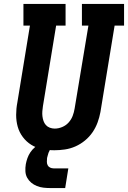

<svg xmlns="http://www.w3.org/2000/svg" viewBox="-20 -755 650 975"><path d="M256 8Q225 8 194.5 2Q164 -4 139 -19.5Q114 -35 96 -59Q78 -83 70 -111.5Q62 -140 62 -171.5Q62 -203 68 -234L132 -625H99V-735H313V-625H265L198 -216Q196 -203 195 -190Q194 -177 195.5 -164.5Q197 -152 201 -140.5Q205 -129 213 -120Q221 -111 233 -106.5Q245 -102 258 -102Q277 -102 296 -110Q315 -118 328.5 -133Q342 -148 349 -166.5Q356 -185 359 -204L429 -625H396V-735H610V-625H562L490 -186Q485 -159 475.5 -133Q466 -107 450 -83.5Q434 -60 411.5 -41.5Q389 -23 363 -11.5Q337 0 309.5 4Q282 8 256 8ZM311 200H236Q218 200 200.5 198Q183 196 167 189.5Q151 183 138.5 172.5Q126 162 118 147.5Q110 133 109 115Q108 97 111 79Q114 63 119.5 47.5Q125 32 134.5 18Q144 4 157.5 -7.5Q171 -19 186.5 -26Q202 -33 218 -36Q234 -39 250 -39L244 0Q237 0 233 7Q229 14 226.5 20.5Q224 27 222.5 34Q221 41 219 47Q218 57 218 66.5Q218 76 222 84Q226 92 234.5 96Q243 100 252 100H327Z"/></svg>

Font: Iosevka Curly Slab XBdEx
Style: Italic
Weight: 800
Width: 7
Italic angle: -9°
Monospace: yes
Designer: Belleve Invis
Foundry: Belleve Invis
Version: Version 11.1.0; ttfautohint (v1.8.3)